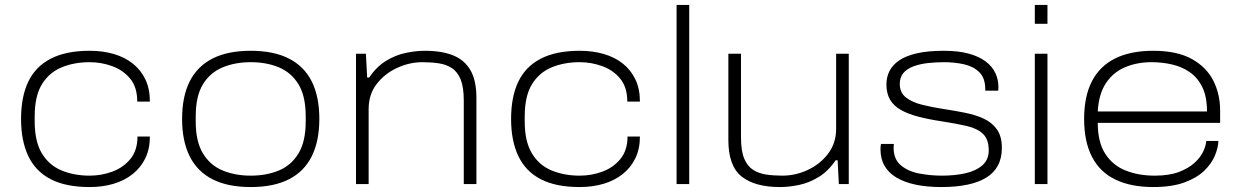

<svg xmlns="http://www.w3.org/2000/svg" viewBox="-20 -743 5010 775"><path d="M342 12Q246 12 185 -19.5Q124 -51 94.5 -112.5Q65 -174 65 -263Q65 -353 94.5 -414Q124 -475 185.5 -506.5Q247 -538 342 -538Q395 -538 439.5 -525Q484 -512 516.5 -486Q549 -460 567 -422Q585 -384 585 -333H534Q534 -391 505.5 -425.5Q477 -460 433 -476Q389 -492 342 -492Q279 -492 228.5 -471Q178 -450 149 -402.5Q120 -355 120 -273V-253Q120 -172 149 -124Q178 -76 228.5 -55Q279 -34 342 -34Q389 -34 433 -50Q477 -66 506 -101Q535 -136 535 -192H585Q585 -142 566.5 -104Q548 -66 515 -40Q482 -14 438 -1Q394 12 342 12Z M992 12Q899 12 837.5 -19.5Q776 -51 745.5 -112.5Q715 -174 715 -263Q715 -353 745.5 -414Q776 -475 837.5 -506.5Q899 -538 992 -538Q1085 -538 1146.5 -506.5Q1208 -475 1238.5 -414Q1269 -353 1269 -263Q1269 -174 1238.5 -112.5Q1208 -51 1146.5 -19.5Q1085 12 992 12ZM992 -34Q1056 -34 1106 -55Q1156 -76 1185 -124Q1214 -172 1214 -253V-273Q1214 -355 1185 -402.5Q1156 -450 1106 -471Q1056 -492 992 -492Q929 -492 878.5 -471Q828 -450 799 -402.5Q770 -355 770 -273V-253Q770 -172 799 -124Q828 -76 878.5 -55Q929 -34 992 -34Z M1417 0V-526H1457L1462 -430H1470Q1500 -474 1538.5 -497.5Q1577 -521 1618 -529.5Q1659 -538 1695 -538Q1763 -538 1809 -519.5Q1855 -501 1879 -459.5Q1903 -418 1903 -348V0H1852V-337Q1852 -391 1839.5 -422Q1827 -453 1804 -468Q1781 -483 1750.5 -487.5Q1720 -492 1685 -492Q1633 -492 1583 -469Q1533 -446 1500.5 -404Q1468 -362 1468 -303V0Z M2320 12Q2224 12 2163 -19.5Q2102 -51 2072.5 -112.5Q2043 -174 2043 -263Q2043 -353 2072.5 -414Q2102 -475 2163.5 -506.5Q2225 -538 2320 -538Q2373 -538 2417.5 -525Q2462 -512 2494.5 -486Q2527 -460 2545 -422Q2563 -384 2563 -333H2512Q2512 -391 2483.5 -425.5Q2455 -460 2411 -476Q2367 -492 2320 -492Q2257 -492 2206.5 -471Q2156 -450 2127 -402.5Q2098 -355 2098 -273V-253Q2098 -172 2127 -124Q2156 -76 2206.5 -55Q2257 -34 2320 -34Q2367 -34 2411 -50Q2455 -66 2484 -101Q2513 -136 2513 -192H2563Q2563 -142 2544.5 -104Q2526 -66 2493 -40Q2460 -14 2416 -1Q2372 12 2320 12Z M2711 0V-723H2762V0Z M3128 12Q3027 12 2973.5 -30.5Q2920 -73 2920 -178V-526H2971V-189Q2971 -135 2983.5 -104Q2996 -73 3019 -58Q3042 -43 3072.5 -38.5Q3103 -34 3138 -34Q3191 -34 3240.5 -57Q3290 -80 3322.5 -122.5Q3355 -165 3355 -223V-526H3406V0H3366L3361 -96H3353Q3323 -52 3284.5 -28.5Q3246 -5 3205.5 3.5Q3165 12 3128 12Z M3780 12Q3722 12 3676.5 2.5Q3631 -7 3599 -26Q3567 -45 3550.5 -73.5Q3534 -102 3534 -141Q3534 -146 3534.5 -152Q3535 -158 3536 -162H3588Q3588 -159 3587.5 -154.5Q3587 -150 3587 -147Q3587 -100 3616.5 -75.5Q3646 -51 3691 -42.5Q3736 -34 3782 -34Q3834 -34 3876.5 -43.5Q3919 -53 3945 -75.5Q3971 -98 3971 -136Q3971 -180 3948.5 -202Q3926 -224 3884 -234Q3842 -244 3783 -253Q3729 -261 3687 -272Q3645 -283 3616 -299.5Q3587 -316 3572.5 -341Q3558 -366 3558 -402Q3558 -431 3570 -455.5Q3582 -480 3608.5 -498.5Q3635 -517 3679.5 -527.5Q3724 -538 3790 -538Q3849 -538 3890.5 -526.5Q3932 -515 3958.5 -495Q3985 -475 3997.5 -448.5Q4010 -422 4010 -393Q4010 -389 4010 -386.5Q4010 -384 4009 -377H3957V-382Q3957 -428 3933 -451.5Q3909 -475 3871 -483.5Q3833 -492 3791 -492Q3758 -492 3726 -488.5Q3694 -485 3668 -475.5Q3642 -466 3627 -449Q3612 -432 3612 -404Q3612 -369 3637 -349.5Q3662 -330 3702.5 -320Q3743 -310 3789 -303Q3835 -296 3877 -287.5Q3919 -279 3952 -263.5Q3985 -248 4004.5 -220Q4024 -192 4024 -146Q4024 -105 4008 -75Q3992 -45 3961 -26Q3930 -7 3884.5 2.5Q3839 12 3780 12Z M4157 -647V-723H4208V-647ZM4157 0V-526H4208V0Z M4635 12Q4545 12 4482.5 -18Q4420 -48 4388 -109.5Q4356 -171 4356 -263Q4356 -354 4387.5 -415Q4419 -476 4481 -507Q4543 -538 4635 -538Q4731 -538 4790.5 -505Q4850 -472 4877.5 -417.5Q4905 -363 4905 -297V-247H4411Q4411 -169 4441.5 -122Q4472 -75 4524 -54.5Q4576 -34 4641 -34Q4700 -34 4739 -49Q4778 -64 4802 -86Q4826 -108 4837 -132Q4848 -156 4849 -174H4898Q4897 -146 4883.5 -114Q4870 -82 4840.5 -53.5Q4811 -25 4760.5 -6.5Q4710 12 4635 12ZM4411 -293H4852Q4852 -353 4833 -391.5Q4814 -430 4782 -452Q4750 -474 4710 -483Q4670 -492 4628 -492Q4570 -492 4522 -472Q4474 -452 4444.5 -408Q4415 -364 4411 -293Z"/></svg>

Font: Archivo Expanded Thin
Style: Regular
Weight: 250
Width: 7
Designer: Hector Gatti
Foundry: Omnibus-Type
Version: Version 2.001